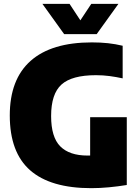

<svg xmlns="http://www.w3.org/2000/svg" viewBox="-20 -971 730 1001"><path d="M456 10Q243.5 10 137.2 -83.2Q31 -176.5 31 -369Q31 -557.5 139.8 -653.8Q248.5 -750 459 -750Q504 -750 543 -745.8Q582 -741.5 619.5 -732.5V-562.5Q585 -570 551 -574.5Q517 -579 480.5 -579Q354.5 -579 300.5 -530.2Q246.5 -481.5 246.5 -366Q246.5 -256 294.2 -208Q342 -160 436 -160Q442.5 -160 450 -160V-360H641V-6.5Q595.5 1 547.8 5.5Q500 10 456 10ZM314.5 -793 201 -951H342.5L399 -865L456 -951H597.5L484 -793Z"/></svg>

Font: Encode Sans SmCnd Black
Style: Regular
Weight: 900
Width: 4
Designer: Multiple Designers
Foundry: Impallari Type
Version: Version 3.002; ttfautohint (v1.8.3) -l 8 -r 50 -G 200 -x 14 